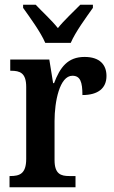

<svg xmlns="http://www.w3.org/2000/svg" viewBox="-20 -786 480 806"><path d="M170 -606H277C296 -651 343 -715 370 -753V-766H317C290 -738 249 -701 223 -668C197 -701 156 -738 130 -766H77V-753C104 -715 151 -651 170 -606ZM20 0H297V-47H271C236 -47 209 -55 209 -114V-278C209 -359 230 -468 284 -468C317 -468 326 -442 326 -387C392 -387 427 -416 427 -467C427 -515 398 -547 335 -547C264 -547 232 -503 207 -437H203L187 -536H23V-489H26C64 -489 90 -480 90 -421V-119C90 -56 62 -47 23 -47H20Z"/></svg>

Font: Noto Serif Armenian Condensed SemiBold
Style: Regular
Weight: 600
Width: 3
Designer: Monotype Design Team
Foundry: Monotype Imaging Inc.
Version: Version 2.008